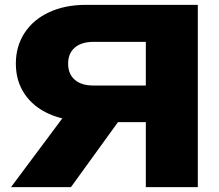

<svg xmlns="http://www.w3.org/2000/svg" viewBox="-20 -770 902 790"><path d="M646.4 -267.5H333.9L332.9 -272.1Q247.7 -272.1 182.4 -301.1Q117 -330.1 81.1 -383.5Q45.2 -436.9 45.2 -508.1Q45.2 -580 81.3 -634.9Q117.4 -689.8 182.5 -719.9Q247.7 -750 332.9 -750H793.9V0H580V-693.8L676 -597.7H364.1Q315.3 -597.7 287.8 -574.1Q260.3 -550.5 260.3 -508.1Q260.3 -465.4 287.8 -441.7Q315.3 -418.1 364.1 -418.1H646.4ZM271.9 0H25.3L287.1 -351H525.8Z"/></svg>

Font: Unbounded Variable
Style: Regular
Weight: 400
Designer: Luke Prowse, Jean-Baptiste Morizot, Fátima Lázaro, Florian Runge
Foundry: NaN
Version: Version 1.600;FEAKit 1.0